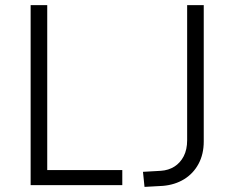

<svg xmlns="http://www.w3.org/2000/svg" viewBox="-20 -725 918 752"><path d="M100 0V-705H165V-59H459V0ZM546 7 540 -52 610 -56Q640 -58 663 -72.5Q686 -87 699.5 -113Q713 -139 713 -176V-705H778V-171Q778 -121 757.5 -83Q737 -45 701 -23Q665 -1 618 3Z"/></svg>

Font: Nunito Sans 7pt Condensed Light
Style: Regular
Weight: 300
Width: 3
Designer: Vernon Adams
Foundry: Vernon Adams
Version: Version 3.101;gftools[0.9.27]